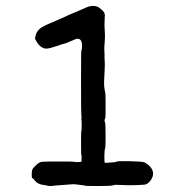

<svg xmlns="http://www.w3.org/2000/svg" viewBox="-20 -600 587 642"><path d="M251 -201 252 -207Q252 -205 252 -200.5Q252 -196 252 -194ZM129 19Q106 17 95 2Q91 -4 88.5 -4Q86 -4 86 -14.5Q86 -25 87.5 -31Q89 -37 98 -45Q110 -58 120.5 -59Q131 -60 179.5 -60Q228 -60 228.5 -59Q229 -58 240 -58Q251 -58 252 -60Q253 -62 253 -64.5Q253 -67 252.5 -67Q252 -67 253 -72Q254 -77 252.5 -78.5Q251 -80 251 -121.5Q251 -163 252 -163.5Q253 -164 253 -170Q253 -176 253 -177Q253 -178 253 -195.5Q253 -213 252 -214.5Q251 -216 251 -323Q251 -430 252 -430.5Q253 -431 253 -433Q255 -441 254 -453Q252 -473 235 -470Q229 -468 213.5 -461Q198 -454 193.5 -453.5Q189 -453 184.5 -451Q180 -449 179 -449Q178 -449 160 -443Q136 -435 127 -438.5Q118 -442 112 -448Q106 -454 103.5 -459Q101 -464 100 -465Q95 -469 100 -484.5Q105 -500 119.5 -508.5Q134 -517 144.5 -521Q155 -525 161 -528Q167 -531 178 -535.5Q189 -540 196.5 -543.5Q204 -547 210 -550Q218 -553 242 -563.5Q266 -574 273 -577Q297 -585 312.5 -573.5Q328 -562 329.5 -555Q331 -548 331 -547V-546Q330 -547 330 -538Q330 -529 329.5 -521Q329 -513 330 -503Q332 -480 330 -459Q328 -438 329 -427Q330 -416 329.5 -411.5Q329 -407 330 -398Q331 -389 330 -367Q327 -320 328.5 -310.5Q330 -301 330.5 -297Q331 -293 332 -289.5Q333 -286 333 -260Q333 -234 333 -225Q333 -206 332 -205Q328 -196 330.5 -193Q333 -190 333 -150Q333 -110 332 -106Q329 -98 329 -78Q329 -58 330 -56.5Q331 -55 342.5 -56Q354 -57 361 -57.5Q368 -58 369 -59Q369 -62 413 -61Q457 -60 463.5 -57Q470 -54 479 -46Q499 -26 488 -4Q479 13 466 17Q462 18 434.5 19Q407 20 385 18.5Q363 17 358.5 19.5Q354 22 309 22Q264 22 264.5 21Q265 20 257.5 19.5Q250 19 237.5 17Q225 15 210 17L171 20L149 22L136 21Q141 20 129 19Z"/></svg>

Font: Jackwrite
Style: Regular
Weight: 400
Version: Version 1.0d1e1